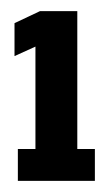

<svg xmlns="http://www.w3.org/2000/svg" viewBox="-20 -699 197 344"><path d="M12 -375V-432H43.5V-615.5L6 -598.5V-657.5L51.5 -679H118.5V-432H150V-375Z"/></svg>

Font: Anybody UltraCondensed ExtraBold
Style: Regular
Weight: 800
Width: 1
Designer: Tyler Finck
Foundry: Etcetera Type Company
Version: Version 1.010; ttfautohint (v1.8.3) -l 8 -r 50 -G 200 -x 14 